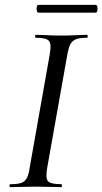

<svg xmlns="http://www.w3.org/2000/svg" viewBox="-20 -768 420 788"><path d="M22 0Q19 0 19 -6Q19 -12 22 -12Q51 -12 66.5 -17Q82 -22 90 -37Q98 -52 102 -81L184 -544Q192 -587 181 -600Q170 -613 127 -613Q124 -613 124 -619Q124 -625 127 -625Q148 -625 174.5 -623.5Q201 -622 230 -622Q263 -622 290 -623.5Q317 -625 337 -625Q340 -625 340 -619Q340 -613 337 -613Q308 -613 292 -607Q276 -601 268.5 -586Q261 -571 256 -542L174 -81Q166 -38 176.5 -25Q187 -12 232 -12Q234 -12 234 -6Q234 0 232 0Q211 0 185 -1Q159 -2 126 -2Q97 -2 70 -1Q43 0 22 0ZM138 -716Q133 -716 131 -724Q129 -732 131 -740Q133 -748 138 -748H372Q378 -748 379.5 -740Q381 -732 379.5 -724Q378 -716 372 -716Z"/></svg>

Font: Cormorant Light Medium
Style: Italic
Weight: 500
Italic angle: -10°
Version: Version 4.000